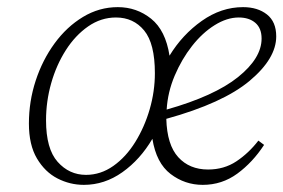

<svg xmlns="http://www.w3.org/2000/svg" viewBox="-20 -505 794 538"><path d="M221 -15Q262 -15 297.5 -40Q333 -65 359 -107Q385 -149 399.5 -199Q414 -249 414 -300Q414 -383 384 -419.5Q354 -456 305 -456Q263 -456 227 -431Q191 -406 164.5 -364.5Q138 -323 123.5 -272Q109 -221 109 -168Q109 -88 141.5 -51.5Q174 -15 221 -15ZM649 -456Q616 -456 581.5 -434.5Q547 -413 518 -376Q489 -339 469.5 -293Q450 -247 447 -198Q581 -236 647 -289Q713 -342 713 -397Q713 -426 695.5 -441Q678 -456 649 -456ZM548 13Q498 13 458 -17.5Q418 -48 407 -116Q373 -58 323 -22.5Q273 13 215 13Q176 13 141 -5Q106 -23 83.5 -61Q61 -99 61 -159Q61 -221 80 -279Q99 -337 133 -383.5Q167 -430 212.5 -457.5Q258 -485 310 -485Q363 -485 403.5 -452.5Q444 -420 455 -349Q491 -408 545.5 -446.5Q600 -485 661 -485Q702 -485 728 -464.5Q754 -444 754 -403Q754 -341 679.5 -278.5Q605 -216 446 -172Q448 -99 479.5 -64.5Q511 -30 563 -30Q608 -30 642.5 -53Q677 -76 704 -111L720 -99Q688 -50 645 -18.5Q602 13 548 13Z"/></svg>

Font: Source Serif Pro Light
Style: Italic
Weight: 300
Italic angle: -12°
Designer: Frank Grießhammer
Foundry: Adobe Systems Incorporated
Version: Version 3.001;hotconv 1.0.111;makeotfexe 2.5.65597